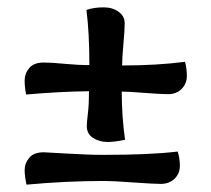

<svg xmlns="http://www.w3.org/2000/svg" viewBox="-20 -506 575 522"><path d="M417 -6Q398 -6 342 -10Q286 -14 265 -14Q160 -14 52 -4Q47 -28 47 -43Q47 -62 59.5 -77Q72 -92 99 -92Q105 -92 162 -88.5Q219 -85 263 -85Q390 -85 463 -94Q469 -76 469 -55Q469 -34 454.5 -20Q440 -6 417 -6ZM262 -486Q286 -486 302.5 -474Q319 -462 319 -443Q319 -424 315.5 -386Q312 -348 312 -328Q407 -328 483 -338Q488 -321 488 -299Q488 -279 474 -264.5Q460 -250 437 -250Q417 -250 372.5 -253.5Q328 -257 311 -257Q311 -189 320 -126Q291 -120 273 -120Q250 -120 233 -131Q216 -142 216 -163Q216 -173 219 -198Q222 -223 222 -258Q141 -257 51 -249Q47 -269 47 -287Q47 -306 59.5 -321Q72 -336 99 -336Q120 -336 156 -332.5Q192 -329 223 -329Q223 -417 215 -479Q235 -486 262 -486Z"/></svg>

Font: Overlock
Style: Bold
Weight: 700
Designer: Dario Muhafara
Foundry: Dario Manuel Muhafara
Version: Version 1.002